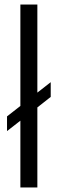

<svg xmlns="http://www.w3.org/2000/svg" viewBox="-20 -828 255 848"><path d="M70 0V-295L11 -249V-314L70 -360V-808H145V-419L204 -465V-400L145 -353.5V0Z"/></svg>

Font: Encode Sans Condensed Condensed
Style: Regular
Weight: 400
Width: 3
Designer: Multiple Designers
Foundry: Impallari Type
Version: Version 3.000; ttfautohint (v1.8.3) -l 8 -r 50 -G 200 -x 14 